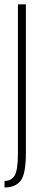

<svg xmlns="http://www.w3.org/2000/svg" viewBox="-42 -618 176 868"><path d="M-21.5 229.5Q28 229.5 51.5 198.8Q75 168 75 74V-598.5H39V75Q39 151.5 24 175.8Q9 200 -21.5 200Z"/></svg>

Font: Anybody ExtraCondensed ExtraLight
Style: Regular
Weight: 250
Width: 2
Version: Version 1.113;gftools[0.9.25]